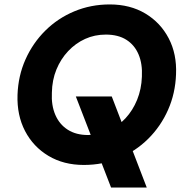

<svg xmlns="http://www.w3.org/2000/svg" viewBox="-20 -732 839 866"><path d="M481 114 322 -297H484L642 114ZM358 12Q267 12 198.5 -29Q130 -70 93 -141Q56 -212 59 -304Q62 -390 95 -464Q128 -538 184.5 -594Q241 -650 315.5 -681Q390 -712 475 -712Q567 -712 635.5 -671Q704 -630 741 -559Q778 -488 774 -397Q771 -311 738 -236.5Q705 -162 648.5 -106Q592 -50 518 -19Q444 12 358 12ZM377 -123Q427 -123 470 -143Q513 -163 546 -198.5Q579 -234 598.5 -282Q618 -330 620 -386Q623 -444 605 -486.5Q587 -529 550 -552.5Q513 -576 457 -576Q407 -576 364 -556.5Q321 -537 287.5 -501.5Q254 -466 234.5 -418.5Q215 -371 214 -314Q211 -257 229.5 -214Q248 -171 285.5 -147Q323 -123 377 -123Z"/></svg>

Font: DM Sans 16pt Black
Style: Italic
Weight: 900
Italic angle: -10°
Version: Version 4.004;gftools[0.9.30]